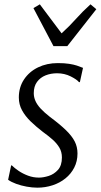

<svg xmlns="http://www.w3.org/2000/svg" viewBox="-20 -857 465 887"><path d="M349 -477.5H345Q335.5 -489.5 306.8 -504Q278 -518.5 243.5 -518.5Q215 -518.5 190.5 -508.8Q166 -499 151 -478.5Q136 -458 136 -426.5Q136 -408 143.8 -390.5Q151.5 -373 168 -355.2Q184.5 -337.5 210 -317.5Q256.5 -283 284.5 -255.8Q312.5 -228.5 325.2 -203.5Q338 -178.5 338 -148Q338 -112 323 -82.8Q308 -53.5 282.2 -32.8Q256.5 -12 222.8 -1Q189 10 152.5 10Q129 10 103 5.2Q77 0.5 54.5 -7.8Q32 -16 17.5 -26.5L31.5 -93H34.5Q47 -80.5 66.2 -67.5Q85.5 -54.5 109.5 -45.5Q133.5 -36.5 160 -36.5Q180 -36.5 204.8 -44.2Q229.5 -52 247.8 -72.2Q266 -92.5 266 -129.5Q266 -155.5 254 -175.5Q242 -195.5 222 -213Q202 -230.5 177 -248.5Q146.5 -272 121.5 -296.2Q96.5 -320.5 81.8 -347.5Q67 -374.5 67 -406.5Q67 -454 91 -490Q115 -526 155.8 -545.8Q196.5 -565.5 247 -565.5Q277.5 -565.5 298.8 -562.2Q320 -559 335.2 -554Q350.5 -549 363.5 -543.5ZM227 -644 134.5 -819.5 164 -837Q189 -803.5 214 -770.2Q239 -737 264.5 -703Q301.5 -736.5 331 -769.8Q360.5 -803 398 -837L425 -814.5L291 -644Z"/></svg>

Font: Merriweather 24pt SemiCondensed Light
Style: Italic
Weight: 300
Width: 4
Italic angle: -7.8°
Designer: Eben Sorkin
Foundry: Eben Sorkin
Version: Version 2.101